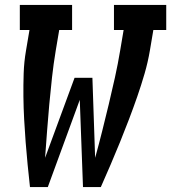

<svg xmlns="http://www.w3.org/2000/svg" viewBox="-20 -755 691 775"><path d="M101 0Q96 -45 91.5 -90.5Q87 -136 83.5 -181.5Q80 -227 77.5 -273Q75 -319 74.5 -365Q74 -411 75.5 -458Q77 -505 85 -551L99 -634H60V-735H271V-634H219L205 -551Q196 -497 190 -443Q184 -389 179 -334.5Q174 -280 170 -226Q166 -172 162 -118L281 -441H353L364 -118Q379 -172 392.5 -226Q406 -280 419 -334Q432 -388 444 -442.5Q456 -497 465 -551L479 -634H440V-735H651V-634H599L585 -551Q577 -504 563.5 -457.5Q550 -411 534 -365Q518 -319 500.5 -273Q483 -227 464.5 -181.5Q446 -136 426.5 -90.5Q407 -45 387 0H315L302 -352L173 0Z"/></svg>

Font: Iosevka Curly Slab Extended
Style: Bold Italic
Weight: 700
Width: 7
Italic angle: -9°
Monospace: yes
Designer: Belleve Invis
Foundry: Belleve Invis
Version: Version 11.0.0; ttfautohint (v1.8.3)